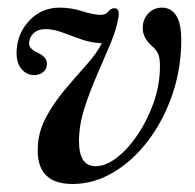

<svg xmlns="http://www.w3.org/2000/svg" viewBox="-20 -462 498 491"><path d="M443.5 -360Q443.5 -286 420.5 -219.5Q397.5 -153 358.2 -101.5Q319 -50 269.2 -20.8Q219.5 8.5 165.5 8.5Q75.5 8.5 76.5 -78.5Q76.5 -122 96.8 -160.2Q117 -198.5 145.5 -232.2Q174 -266 200.5 -295.5Q227 -325 240.5 -351.5Q213 -352.5 188.2 -361.2Q163.5 -370 141 -378.5Q118.5 -387 98.5 -387.5Q78 -388 66.5 -377.5Q55 -367 54.5 -352.5Q53 -338.5 74.5 -328Q101 -316.5 100 -297.5Q99.5 -285 90.2 -277.5Q81 -270 67.5 -270Q47.5 -270 34.2 -286.5Q21 -303 22.5 -332.5Q25 -378.5 56.2 -410.5Q87.5 -442.5 132.5 -442.5Q162 -442.5 190.8 -433.2Q219.5 -424 237.5 -424Q251 -424 257 -432.5Q263 -441 272.5 -441Q286.5 -441 283 -418Q278 -387.5 262 -349.2Q246 -311 227.5 -268.8Q209 -226.5 195.5 -183.8Q182 -141 182 -101Q182 -37 224.5 -37Q250.5 -37 279 -59Q307.5 -81 332.2 -117.8Q357 -154.5 372.8 -199.2Q388.5 -244 389 -289Q389.5 -311.5 384.8 -323Q380 -334.5 369.5 -343.5Q344 -365.5 345 -392Q345.5 -413 359.5 -427.8Q373.5 -442.5 394.5 -442.5Q417 -442.5 430.2 -422.8Q443.5 -403 443.5 -360Z"/></svg>

Font: Fraunces 144pt S050
Style: Italic
Weight: 400
Italic angle: -16°
Version: Version 1.000; ttfautohint (v1.8.3)